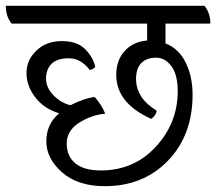

<svg xmlns="http://www.w3.org/2000/svg" viewBox="-50 -625 742 659"><path d="M518 -544V-476Q564 -458 587.5 -410Q611 -362 611 -300Q611 -161 526.5 -73.5Q442 14 310 14Q217 14 163 -33.5Q109 -81 109 -140Q109 -199 153 -236Q101 -252 71 -291Q41 -330 41 -374.5Q41 -419 75 -451.5Q109 -484 162 -484Q215 -484 242.5 -456Q270 -428 277 -395Q268 -386 258 -385Q227 -425 186.5 -425Q146 -425 127 -406Q108 -387 108 -355.5Q108 -324 134 -297.5Q160 -271 192 -264Q242 -289 275 -292Q300 -264 311 -235Q262 -230 220.5 -203Q179 -176 179 -132.5Q179 -89 208.5 -64.5Q238 -40 296 -40Q410 -40 485 -121.5Q560 -203 560 -312Q560 -368 538.5 -397.5Q517 -427 485.5 -427Q454 -427 435.5 -409Q417 -391 417 -354Q417 -288 488 -245Q485 -228 469 -217Q349 -271 349 -368Q349 -418 378 -450Q407 -482 455 -486V-544H-10Q-30 -568 -30 -605H652Q672 -580 672 -544Z"/></svg>

Font: Karma
Style: Regular
Weight: 400
Designer: Joana Correia
Foundry: Indian Type Foundry
Version: Version 1.202;PS 1.0;hotconv 1.0.78;makeotf.lib2.5.61930; tt